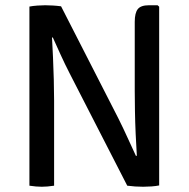

<svg xmlns="http://www.w3.org/2000/svg" viewBox="-20 -707 718 731"><path d="M92 -682Q104.5 -684.5 122.5 -685.8Q140.5 -687 152 -687Q165 -687 181.5 -686Q198 -685 212.5 -683L186 -565L178 -564Q180 -530 181.8 -488.2Q183.5 -446.5 184.8 -403.8Q186 -361 186 -324V0Q173 2 161 3Q149 4 139 4Q129.5 4 117 3Q104.5 2 92 0ZM246 -426Q227 -463 211.2 -497.8Q195.5 -532.5 181 -564.5L134 -622L212.5 -683L430 -257.5Q449.5 -218.5 466.2 -181.5Q483 -144.5 497.5 -113.5L547.5 -61.5L464.5 0ZM586 -681.5V-1Q574 1.5 557 2.8Q540 4 525 4Q510.5 4 494.8 3Q479 2 464.5 0L492.5 -113L501 -114Q498.5 -153.5 496.5 -197.5Q494.5 -241.5 493.8 -284Q493 -326.5 493 -361V-624Q493 -657.5 504.5 -672.2Q516 -687 547 -687H580Z"/></svg>

Font: Signika Negative
Style: Regular
Weight: 400
Designer: Anna Giedry
Foundry: Anna Giedry
Version: Version 2.001